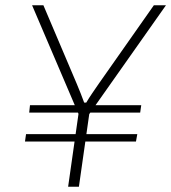

<svg xmlns="http://www.w3.org/2000/svg" viewBox="-20 -710 651 730"><path d="M611 -690 315 -270 281 -271 102 -690H145L272 -391Q279 -374 286.5 -355.5Q294 -337 300 -320H308Q318 -337 331 -356Q344 -375 355 -391L565 -690ZM324 -309 280 0H239L283 -309ZM502 -200 497 -172H75L79 -200ZM517 -310 513 -282H91L94 -310Z"/></svg>

Font: Exo 2 ExtraLight
Style: Italic
Weight: 250
Italic angle: -8°
Designer: Natanael Gama
Foundry: Natanael Gama
Version: Version 2.010